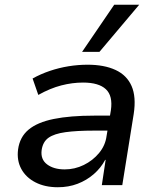

<svg xmlns="http://www.w3.org/2000/svg" viewBox="-20 -778 662 807"><path d="M223 9Q169 9 129 -11.5Q89 -32 69.5 -68Q50 -104 56 -150Q63 -202 100 -233Q137 -264 206 -278Q275 -292 376 -292H458L448 -229H374Q303 -229 255.5 -222.5Q208 -216 184 -199Q160 -182 155 -147Q150 -108 178 -87Q206 -66 252 -66Q294 -66 332 -84.5Q370 -103 396.5 -135Q423 -167 428 -207L446 -314Q455 -375 425 -403Q395 -431 329 -431Q284 -431 237.5 -419Q191 -407 141 -379L117 -448Q151 -467 189.5 -480Q228 -493 268 -499.5Q308 -506 348 -506Q418 -506 465.5 -484Q513 -462 533 -416.5Q553 -371 542 -299L494 0H408L424 -106H422Q404 -72 374 -46Q344 -20 306 -5.5Q268 9 223 9ZM325 -560 460 -758H565L398 -560Z"/></svg>

Font: Nunito Sans 7pt Medium
Style: Italic
Weight: 500
Italic angle: -9°
Designer: Vernon Adams
Foundry: Vernon Adams
Version: Version 3.101;gftools[0.9.27]